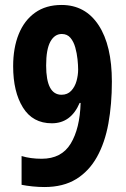

<svg xmlns="http://www.w3.org/2000/svg" viewBox="-20 -744 509 774"><path d="M431 -415Q431 -324 417 -246.5Q403 -169 371 -111.5Q339 -54 287 -22Q235 10 159 10Q136 10 111.5 7.5Q87 5 67 1V-115Q103 -104 148 -104Q228 -104 265 -165Q302 -226 305 -329H301Q266 -247 189 -247Q112 -247 72.5 -310.5Q33 -374 33 -477Q33 -551 55.5 -606.5Q78 -662 121.5 -693Q165 -724 228 -724Q324 -724 377.5 -642.5Q431 -561 431 -415ZM229 -607Q200 -607 183 -576Q166 -545 166 -480Q166 -362 228 -362Q252 -362 267 -378Q282 -394 288.5 -417.5Q295 -441 295 -464Q295 -481 292.5 -505Q290 -529 283.5 -552.5Q277 -576 264 -591.5Q251 -607 229 -607Z"/></svg>

Font: Noto Sans Khmer UI ExtraCondensed
Style: Bold
Weight: 700
Width: 2
Designer: Danh Hong and the Monotype Design Team
Foundry: Monotype Imaging Inc.
Version: Version 2.002; ttfautohint (v1.8.4.7-5d5b)